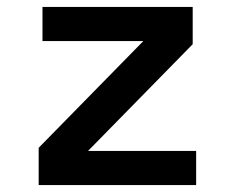

<svg xmlns="http://www.w3.org/2000/svg" viewBox="-20 -536 680 556"><path d="M92 0V-108L395 -417H103V-516H538V-408L235 -99H548V0Z"/></svg>

Font: Writer SemiBold
Style: Regular
Weight: 600
Monospace: yes
Designer: Mike Abbink, Paul van der Laan, Pieter van Rosmalen
Foundry: Bold Monday
Version: Version 2.001 2020